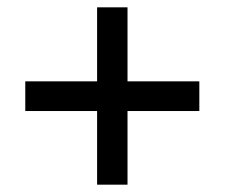

<svg xmlns="http://www.w3.org/2000/svg" viewBox="-20 -615 615 524"><path d="M328 -393H524V-312H328V-111H245V-312H49V-393H245V-595H328Z"/></svg>

Font: Noto Sans Khmer Medium
Style: Regular
Weight: 500
Version: Version 2.003